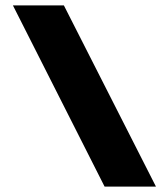

<svg xmlns="http://www.w3.org/2000/svg" viewBox="-20 -694 626 714"><path d="M369 0H560L217.5 -674H28Z"/></svg>

Font: Anybody SemiExpanded ExtraBold
Style: Regular
Weight: 800
Width: 6
Version: Version 1.113;gftools[0.9.25]